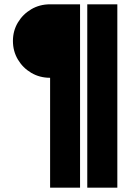

<svg xmlns="http://www.w3.org/2000/svg" viewBox="-20 -720 604 891"><path d="M212.5 151V-359Q164 -359 125 -382Q86 -405 63 -443.8Q40 -482.5 40 -530Q40 -577 63 -615.5Q86 -654 125 -677Q164 -700 212.5 -700H351.5V151ZM385 151V-700H524.5V151Z"/></svg>

Font: Urbanist ExtraBold
Style: Regular
Weight: 800
Designer: Corey Hu
Foundry: Corey Hu
Version: Version 1.330; ttfautohint (v1.8.4.7-5d5b)